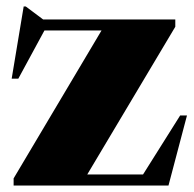

<svg xmlns="http://www.w3.org/2000/svg" viewBox="-20 -572 598 592"><path d="M22 0V-22L293 -478H117L36.5 -329.5H16L53 -552H59.5L113 -512H520.5V-489.5L249 -34H421L535.5 -216H556.5L499.5 0Z"/></svg>

Font: Newsreader 72pt ExtraBold
Style: Regular
Weight: 800
Designer: Hugues Gentile
Foundry: Production Type
Version: Version 1.003; ttfautohint (v1.8.3)